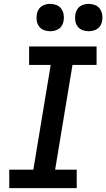

<svg xmlns="http://www.w3.org/2000/svg" viewBox="-20 -976 552 996"><path d="M28 0V-96H153L243 -639H131V-735H481V-639H356L266 -96H378V0ZM440 -814Q423 -814 407.5 -820Q392 -826 382.5 -839Q373 -852 370.5 -868.5Q368 -885 371 -902Q373 -914 379 -925Q385 -936 395 -943Q405 -950 417 -953Q429 -956 440 -956Q457 -956 472.5 -950Q488 -944 497.5 -931Q507 -918 510 -901.5Q513 -885 510 -868Q508 -856 502 -845Q496 -834 486 -827Q476 -820 464 -817Q452 -814 440 -814ZM240 -814Q223 -814 207.5 -820Q192 -826 182.5 -839Q173 -852 170.5 -868.5Q168 -885 171 -902Q173 -914 179 -925Q185 -936 195 -943Q205 -950 217 -953Q229 -956 240 -956Q257 -956 272.5 -950Q288 -944 297.5 -931Q307 -918 310 -901.5Q313 -885 310 -868Q308 -856 302 -845Q296 -834 286 -827Q276 -820 264 -817Q252 -814 240 -814Z"/></svg>

Font: Iosevka Curly Slab Oblique
Style: Bold
Weight: 700
Italic angle: -9°
Monospace: yes
Designer: Belleve Invis
Foundry: Belleve Invis
Version: Version 11.1.0; ttfautohint (v1.8.3)